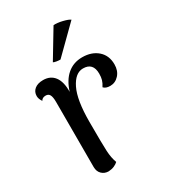

<svg xmlns="http://www.w3.org/2000/svg" viewBox="-181 -813 808 913"><g transform="rotate(-30 223.5 -356.5)"><path d="M420 -417Q420 -382 400 -360Q380 -338 352 -338Q327 -338 316 -351Q327 -368 331 -382Q335 -396 335 -415Q335 -475 280 -475Q237 -475 208.5 -417Q180 -359 180 -240Q180 -117 182 -78.5Q184 -40 195 -11Q187 -3 173.5 3Q160 9 142 10Q120 10 105 -4.5Q90 -19 90 -44V-401Q90 -428 83.5 -440Q77 -452 62 -452Q43 -452 36 -438Q24 -455 24 -471Q24 -494 41 -508Q58 -522 88 -522Q128 -522 149.5 -493.5Q171 -465 170 -410Q187 -465 221 -494Q255 -523 303 -523Q355 -523 387.5 -494.5Q420 -466 420 -417ZM209 -565Q199 -565 187 -567Q175 -569 171 -572L262 -723Q281 -725 310 -718Q339 -711 349 -703Z"/></g></svg>

Font: Arima Madurai Medium
Style: Regular
Weight: 500
Designer: Joana Correia and Natanael Gama
Foundry: NDISCOVER
Version: Version 1.020